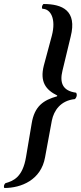

<svg xmlns="http://www.w3.org/2000/svg" viewBox="-40 -728 404 959"><path d="M90 56C73 159 25 176 -13 187C-20 193 -23 205 -18 211C66 211 165 171 185 58L219 -126C229 -176 263 -226 334 -233C344 -242 346 -257 340 -265C273 -274 257 -314 272 -375L313 -545C346 -675 272 -708 177 -708C170 -702 167 -690 172 -684C213 -684 241 -634 219 -550L179 -401C158 -319 189 -279 246 -251L245 -247C178 -228 132 -199 118 -110Z"/></svg>

Font: Libertinus Serif
Style: Bold Italic
Weight: 700
Italic angle: -12°
Designer: Philipp H. Poll, Khaled Hosny
Foundry: Caleb Maclennan
Version: Version 7.050;RELEASE